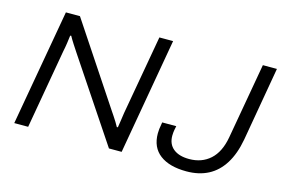

<svg xmlns="http://www.w3.org/2000/svg" viewBox="-90 -885 1619 1095"><g transform="rotate(15 719.0 -337.0)"><path d="M56 0 177 -686H260L576 -210Q583 -200 592.5 -185.5Q602 -171 611.5 -156Q621 -141 627 -129L633 -130Q636 -148 639.5 -172Q643 -196 646 -217L729 -686H810L690 0H615L295 -479Q283 -497 266.5 -522.5Q250 -548 241 -565L235 -564Q233 -546 229 -518.5Q225 -491 220 -468L138 0ZM1075 12Q974 12 918 -30.5Q862 -73 862 -155Q862 -167 863.5 -181.5Q865 -196 870 -222H953Q947 -195 946 -183Q945 -171 945 -164Q945 -114 978.5 -87Q1012 -60 1072 -60Q1146 -60 1195.5 -104.5Q1245 -149 1261 -238L1340 -686H1423L1347 -249Q1331 -161 1294.5 -103Q1258 -45 1203 -16.5Q1148 12 1075 12Z"/></g></svg>

Font: Archivo SemiExpanded Light
Style: Italic
Weight: 300
Width: 6
Italic angle: -10°
Designer: Hector Gatti
Foundry: Omnibus-Type
Version: Version 2.001